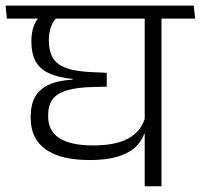

<svg xmlns="http://www.w3.org/2000/svg" viewBox="-38 -650 702 670"><path d="M525.5 -600.5H467V0H525.5ZM410 -585H643L638 -630.5H405.5ZM-14 -585H592.5L587.5 -630.5H-18.5ZM215 -374.5V-372Q162 -369 130 -353.2Q98 -337.5 83.5 -310.2Q69 -283 69 -244V-239Q69 -165.5 121.8 -128.5Q174.5 -91.5 275 -91.5Q332.5 -91.5 371.2 -103Q410 -114.5 432.8 -135Q455.5 -155.5 465.5 -183.5H471L469 -241Q454.5 -191.5 410.2 -167Q366 -142.5 286.5 -142.5Q209 -142.5 169.5 -167.8Q130 -193 130 -244V-248.5Q130 -280.5 144 -301.5Q158 -322.5 192.5 -333.8Q227 -345 288.5 -346.5L334.5 -347.5V-396L289.5 -398Q227.5 -400 193.5 -412.5Q159.5 -425 146 -448.8Q132.5 -472.5 132.5 -507V-511Q132.5 -536.5 140.8 -558.8Q149 -581 169.5 -596.5H105.5Q87.5 -581.5 79.5 -558.2Q71.5 -535 71.5 -508V-504Q71.5 -465 85.2 -438Q99 -411 130.5 -395.5Q162 -380 215 -374.5Z"/></svg>

Font: Anek Devanagari Light
Style: Regular
Weight: 300
Designer: Kailash Malviya (Devanagari) & Yesha Goshar (Latin)
Foundry: Ek Type
Version: Version 1.003